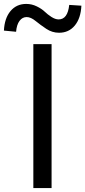

<svg xmlns="http://www.w3.org/2000/svg" viewBox="-70 -959 435 979"><path d="M100 0V-734H193V0ZM231 -792Q196 -792 166 -812Q136 -832 111.5 -852Q87 -872 66 -872Q44 -872 29.5 -852.5Q15 -833 12 -797L-50 -803Q-47 -866 -16.5 -902.5Q14 -939 64 -939Q92 -939 117.5 -926.5Q143 -914 158 -899.5Q173 -885 192.5 -872.5Q212 -860 229 -860Q275 -860 283 -934L345 -930Q342 -866 311.5 -829Q281 -792 231 -792Z"/></svg>

Font: Noto Sans SC
Style: Regular
Weight: 400
Designer: Ryoko NISHIZUKA  (kana, bopomofo & ideographs); Paul D. Hunt (Latin, Greek & Cyrillic); Sandoll Communications , Soo-you
Foundry: Adobe
Version: Version 2.002;hotconv 1.0.116;makeotfexe 2.5.65601